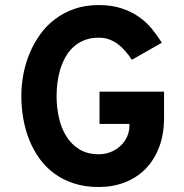

<svg xmlns="http://www.w3.org/2000/svg" viewBox="-20 -732 733 764"><path d="M373 12.2Q318.8 12.2 274.9 -2Q231 -16.1 196.8 -41Q162.6 -65.9 137.7 -100.3Q112.8 -134.8 96.7 -174.8Q80.6 -214.8 72.8 -259.5Q64.9 -304.2 64.9 -350.1Q64.9 -392.6 73 -436Q81.1 -479.5 97.9 -519.8Q114.7 -560.1 139.9 -595.2Q165 -630.4 199.5 -656.2Q233.9 -682.1 277.1 -697Q320.3 -711.9 373 -711.9Q423.8 -711.9 462.6 -699.2Q501.5 -686.5 531.5 -665.8Q561.5 -645 583.7 -617.9Q606 -590.8 624 -562L504.9 -494.1Q493.2 -511.7 479.5 -527.6Q465.8 -543.5 450 -555.7Q434.1 -567.9 415 -575Q396 -582 373 -582Q340.3 -582 315.4 -572Q290.5 -562 271.7 -544.7Q252.9 -527.3 240.2 -504.4Q227.5 -481.4 219.7 -455.6Q211.9 -429.7 208.5 -402.6Q205.1 -375.5 205.1 -350.1Q205.1 -305.7 214.4 -263.9Q223.6 -222.2 243.9 -189.7Q264.2 -157.2 296.1 -137.7Q328.1 -118.2 373 -118.2Q398.4 -118.2 420.7 -127.2Q442.9 -136.2 459.5 -151.6Q476.1 -167 485.6 -188Q495.1 -209 495.1 -232.9V-238.8H376V-367.2H632.8V-264.2Q632.8 -196.8 612.8 -145.3Q592.8 -93.8 557.9 -58.8Q522.9 -23.9 475.6 -5.9Q428.2 12.2 373 12.2Z"/></svg>

Font: Overpass
Style: Bold
Weight: 700
Designer: Delve Withrington
Foundry: Delve Fonts
Version: Version 1.001